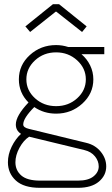

<svg xmlns="http://www.w3.org/2000/svg" viewBox="-20 -690 540 924"><path d="M251 -633.8H248L125 -536.1L102.1 -563L234.9 -669.9H264.2L397 -563L375 -536.1ZM120.1 -32.2Q93.3 -14.6 73.7 21.2Q54.2 57.1 54.2 90.8Q54.2 129.9 82.5 154.5Q110.8 179.2 172.9 179.2H355Q404.8 179.2 429.9 158.9Q455.1 138.7 455.1 110.8Q455.1 85 437 62.5Q418.9 40 386.2 32.2ZM91.8 -90.8Q91.8 -76.2 119.1 -69.8L394 -2.9Q438 7.3 464.6 39.8Q491.2 72.3 491.2 110.8Q491.2 154.3 455.8 184.1Q420.4 213.9 355 213.9H172.9Q94.2 213.9 56.2 178.7Q18.1 143.6 18.1 90.8Q18.1 53.2 35.9 16.4Q53.7 -20.5 81.1 -45.9Q56.2 -61.5 56.2 -90.8Q56.2 -132.8 117.2 -196.8Q70.8 -243.2 70.8 -308.1Q70.8 -377 123.5 -425Q176.3 -473.1 250 -473.1Q279.3 -473.1 308.1 -463.9H481.9V-429.2H372.1Q398.9 -406.2 414.1 -374.8Q429.2 -343.3 429.2 -308.1Q429.2 -239.7 376.2 -191.4Q323.2 -143.1 250 -143.1Q190.9 -143.1 145 -174.8Q91.8 -121.6 91.8 -90.8ZM250 -438Q190.4 -438 148.7 -399.7Q106.9 -361.3 106.9 -308.1Q106.9 -254.9 148.7 -217Q190.4 -179.2 250 -179.2Q309.6 -179.2 351.3 -217Q393.1 -254.9 393.1 -308.1Q393.1 -361.3 351.1 -399.7Q309.1 -438 250 -438Z"/></svg>

Font: Rawengulk
Style: Regular
Weight: 400
Version: Version 0.92